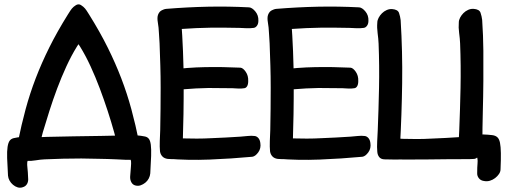

<svg xmlns="http://www.w3.org/2000/svg" viewBox="-20 -736 2350 888"><path d="M652 -52Q657 -75 651 -87Q645 -99 632 -104.5Q619 -110 602.5 -110.5Q586 -111 571 -110Q451 -107 322 -105.5Q193 -104 77 -98Q63 -98 48 -86Q33 -74 30 -48Q29 -35 37 -25Q45 -15 57 -8Q69 -1 83 3Q97 7 106 8Q125 9 145.5 5.5Q166 2 186 1Q229 -1 271 -2Q313 -3 356 -3Q397 -2 437 -1.5Q477 -1 519 1Q538 2 560 3Q582 4 600 2Q618 1 628 -5.5Q638 -12 643 -20.5Q648 -29 649.5 -37.5Q651 -46 652 -52ZM607 122Q619 125 630.5 121Q642 117 652 109Q662 101 668 89.5Q674 78 675 66Q678 17 679 -15Q680 -47 677.5 -66.5Q675 -86 668 -94.5Q661 -103 649 -105Q613 -112 586 -110Q559 -108 542 -101Q525 -94 518.5 -83.5Q512 -73 516 -64Q519 -58 516.5 -52.5Q514 -47 515 -41Q516 -35 525 -28.5Q534 -22 560 -14Q574 -10 579.5 -5Q585 0 586 9.5Q587 19 585.5 35.5Q584 52 582 80Q581 95 587.5 107Q594 119 607 122ZM85 130Q99 126 105.5 114Q112 102 110 86Q109 58 107 41.5Q105 25 106 15.5Q107 6 113 1Q119 -4 132 -8Q158 -17 167 -24Q176 -31 177.5 -37Q179 -43 176.5 -48.5Q174 -54 177 -60Q181 -69 174.5 -79Q168 -89 150.5 -95.5Q133 -102 106 -103.5Q79 -105 43 -97Q31 -94 24.5 -85Q18 -76 15 -56.5Q12 -37 13 -5Q14 27 17 76Q18 88 24 99Q30 110 40 118.5Q50 127 61.5 130.5Q73 134 85 130ZM103 -20Q117 -14 130 -20Q143 -26 150 -40Q162 -61 166.5 -78.5Q171 -96 178 -124Q192 -171 208.5 -223Q225 -275 244.5 -327Q264 -379 287 -429Q310 -479 336 -521Q350 -543 369 -570.5Q388 -598 394 -624Q399 -648 388.5 -672Q378 -696 358 -710Q348 -718 338.5 -715Q329 -712 320.5 -704.5Q312 -697 305.5 -687Q299 -677 294 -669Q244 -589 208 -516.5Q172 -444 145 -373.5Q118 -303 98.5 -231Q79 -159 63 -80Q58 -57 67.5 -43.5Q77 -30 103 -20ZM585 -14Q611 -24 619.5 -40.5Q628 -57 623 -80Q607 -159 587.5 -231Q568 -303 541 -373.5Q514 -444 478 -516.5Q442 -589 392 -669Q387 -677 380.5 -687Q374 -697 365.5 -704.5Q357 -712 348 -715Q339 -718 328 -710Q308 -696 297.5 -672Q287 -648 292 -624Q298 -598 317 -570.5Q336 -543 350 -521Q376 -479 399 -429Q422 -379 441.5 -327Q461 -275 478 -223Q495 -171 508 -124Q516 -96 521 -75Q526 -54 537 -33Q545 -19 558 -13.5Q571 -8 585 -14Z M1128 -361Q1129 -386 1116.5 -404Q1104 -422 1092 -423Q1010 -427 928.5 -425.5Q847 -424 765 -413Q756 -411 747 -405Q738 -399 737 -376Q737 -352 749.5 -334Q762 -316 775 -315Q788 -314 801.5 -317.5Q815 -321 829 -323Q886 -328 944 -329Q972 -329 999 -328.5Q1026 -328 1055 -328Q1067 -327 1082.5 -326.5Q1098 -326 1110 -328Q1118 -329 1123 -337.5Q1128 -346 1128 -361ZM756 -1Q796 2 811.5 -3Q827 -8 830 -18Q833 -28 829 -40.5Q825 -53 825 -63Q830 -209 829.5 -353.5Q829 -498 818 -644Q818 -650 824 -656.5Q830 -663 836.5 -670Q843 -677 847.5 -682.5Q852 -688 847.5 -692Q843 -696 827 -697.5Q811 -699 777 -697Q764 -696 750 -694.5Q736 -693 726 -687Q716 -681 711 -668Q706 -655 710 -632Q714 -609 715 -584Q716 -559 718 -536Q720 -484 721.5 -433Q723 -382 723 -331Q723 -281 722.5 -232.5Q722 -184 721 -134Q720 -111 719 -84Q718 -57 720 -36Q722 -22 731 -12.5Q740 -3 756 -1ZM1175 -640Q1176 -665 1161 -683Q1146 -701 1132 -702Q1035 -707 941 -705Q847 -703 749 -695Q738 -694 725 -686.5Q712 -679 711 -656Q710 -631 725 -613Q740 -595 755 -594Q771 -593 787.5 -596.5Q804 -600 819 -602Q889 -607 956 -608Q988 -608 1021 -608Q1054 -608 1087 -607Q1102 -606 1120.5 -605.5Q1139 -605 1153 -607Q1162 -608 1168.5 -617Q1175 -626 1175 -640ZM1184 -75Q1182 -90 1174.5 -98Q1167 -106 1158 -107Q1143 -109 1125 -107Q1107 -105 1092 -104Q1058 -102 1025 -100Q992 -98 959 -97Q924 -95 890 -95Q856 -95 821 -96Q805 -97 788 -99.5Q771 -102 756 -100Q741 -99 729 -88Q717 -77 721 -52Q724 -29 733 -15.5Q742 -2 753 -2Q849 6 949.5 2Q1050 -2 1147 -11Q1161 -13 1174.5 -31.5Q1188 -50 1184 -75Z M1637 -361Q1638 -386 1625.5 -404Q1613 -422 1601 -423Q1519 -427 1437.5 -425.5Q1356 -424 1274 -413Q1265 -411 1256 -405Q1247 -399 1246 -376Q1246 -352 1258.5 -334Q1271 -316 1284 -315Q1297 -314 1310.5 -317.5Q1324 -321 1338 -323Q1395 -328 1453 -329Q1481 -329 1508 -328.5Q1535 -328 1564 -328Q1576 -327 1591.5 -326.5Q1607 -326 1619 -328Q1627 -329 1632 -337.5Q1637 -346 1637 -361ZM1265 -1Q1305 2 1320.5 -3Q1336 -8 1339 -18Q1342 -28 1338 -40.5Q1334 -53 1334 -63Q1339 -209 1338.5 -353.5Q1338 -498 1327 -644Q1327 -650 1333 -656.5Q1339 -663 1345.5 -670Q1352 -677 1356.5 -682.5Q1361 -688 1356.5 -692Q1352 -696 1336 -697.5Q1320 -699 1286 -697Q1273 -696 1259 -694.5Q1245 -693 1235 -687Q1225 -681 1220 -668Q1215 -655 1219 -632Q1223 -609 1224 -584Q1225 -559 1227 -536Q1229 -484 1230.5 -433Q1232 -382 1232 -331Q1232 -281 1231.5 -232.5Q1231 -184 1230 -134Q1229 -111 1228 -84Q1227 -57 1229 -36Q1231 -22 1240 -12.5Q1249 -3 1265 -1ZM1684 -640Q1685 -665 1670 -683Q1655 -701 1641 -702Q1544 -707 1450 -705Q1356 -703 1258 -695Q1247 -694 1234 -686.5Q1221 -679 1220 -656Q1219 -631 1234 -613Q1249 -595 1264 -594Q1280 -593 1296.5 -596.5Q1313 -600 1328 -602Q1398 -607 1465 -608Q1497 -608 1530 -608Q1563 -608 1596 -607Q1611 -606 1629.5 -605.5Q1648 -605 1662 -607Q1671 -608 1677.5 -617Q1684 -626 1684 -640ZM1693 -75Q1691 -90 1683.5 -98Q1676 -106 1667 -107Q1652 -109 1634 -107Q1616 -105 1601 -104Q1567 -102 1534 -100Q1501 -98 1468 -97Q1433 -95 1399 -95Q1365 -95 1330 -96Q1314 -97 1297 -99.5Q1280 -102 1265 -100Q1250 -99 1238 -88Q1226 -77 1230 -52Q1233 -29 1242 -15.5Q1251 -2 1262 -2Q1358 6 1458.5 2Q1559 -2 1656 -11Q1670 -13 1683.5 -31.5Q1697 -50 1693 -75Z M1757 1Q1820 3 1849.5 1Q1879 -1 1887 -5.5Q1895 -10 1887 -16.5Q1879 -23 1866.5 -30.5Q1854 -38 1842 -46Q1830 -54 1830 -61Q1838 -207 1840 -352Q1842 -497 1833 -643Q1831 -660 1825.5 -676Q1820 -692 1794 -694Q1781 -695 1768.5 -689.5Q1756 -684 1746.5 -674.5Q1737 -665 1731 -653.5Q1725 -642 1725 -631Q1723 -608 1726.5 -582.5Q1730 -557 1731 -534Q1733 -483 1733.5 -432Q1734 -381 1733 -329Q1732 -280 1730.5 -231Q1729 -182 1727 -132Q1726 -109 1724.5 -82Q1723 -55 1725 -34Q1726 -20 1733.5 -10Q1741 0 1757 1ZM2137 0Q2151 1 2164 -5Q2177 -11 2187.5 -21Q2198 -31 2204.5 -43Q2211 -55 2211 -65Q2211 -145 2213 -218.5Q2215 -292 2215.5 -362Q2216 -432 2215.5 -501.5Q2215 -571 2210 -644Q2208 -661 2202.5 -677Q2197 -693 2171 -695Q2158 -696 2145.5 -690.5Q2133 -685 2123.5 -675.5Q2114 -666 2108 -654.5Q2102 -643 2102 -632Q2100 -609 2103.5 -583.5Q2107 -558 2108 -535Q2110 -484 2110.5 -433Q2111 -382 2110 -330Q2109 -281 2107.5 -232Q2106 -183 2104 -133Q2103 -110 2101.5 -83Q2100 -56 2102 -35Q2103 -21 2112 -11Q2121 -1 2137 0ZM2205 -101Q2205 -130 2201.5 -135Q2198 -140 2193.5 -133.5Q2189 -127 2183.5 -116.5Q2178 -106 2173 -105Q2159 -103 2140.5 -103.5Q2122 -104 2107 -102Q2074 -100 2041.5 -98Q2009 -96 1976 -95Q1942 -93 1908 -93Q1874 -93 1839 -94Q1824 -95 1807 -97.5Q1790 -100 1775 -99Q1760 -97 1748 -86Q1736 -75 1739 -50Q1742 -27 1742 -13.5Q1742 0 1753 0Q1847 3 1950.5 1.5Q2054 0 2151 0Q2163 0 2173 -1Q2183 -2 2190.5 -11.5Q2198 -21 2201.5 -41.5Q2205 -62 2205 -101ZM2218 101Q2232 104 2245.5 100Q2259 96 2270 87.5Q2281 79 2288 68.5Q2295 58 2295 47Q2297 2 2296.5 -28Q2296 -58 2292.5 -75.5Q2289 -93 2280.5 -101Q2272 -109 2257 -111Q2214 -116 2182.5 -113Q2151 -110 2131 -103Q2111 -96 2103.5 -86.5Q2096 -77 2102 -69Q2106 -64 2103.5 -58.5Q2101 -53 2102.5 -47.5Q2104 -42 2114.5 -36Q2125 -30 2156 -24Q2172 -21 2179 -16.5Q2186 -12 2188 -3Q2190 6 2188.5 21.5Q2187 37 2187 63Q2186 77 2194.5 88Q2203 99 2218 101Z"/></svg>

Font: Balpaq
Style: Regular
Weight: 400
Designer: Abay Emes
Version: Version 1.000